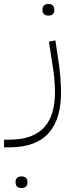

<svg xmlns="http://www.w3.org/2000/svg" viewBox="-88 -489 366 950"><path d="M16 441H21C37 441 48 432 48 413C48 393 37 384 21 384H16C0 384 -11 393 -11 413C-11 432 0 441 16 441ZM149 -412H154C170 -412 181 -421 181 -440C181 -460 170 -469 154 -469H149C133 -469 122 -460 122 -440C122 -421 133 -412 149 -412ZM-68 240H-41C146 240 214 131 214 -33C214 -73 210 -126 204 -168L186 -289L154 -283L174 -154C180 -119 184 -69 184 -33C184 109 125 202 -41 202H-68Z"/></svg>

Font: IBM Plex Arabic ExtraLight
Style: Regular
Weight: 200
Designer: Mike Abbink, Paul van der Laan, Pieter van Rosmalen, Wael Morcos, Khajak Apelian
Foundry: Bold Monday
Version: Version 1.0